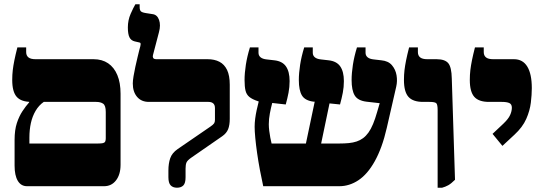

<svg xmlns="http://www.w3.org/2000/svg" viewBox="-20 -868 2531 895"><path d="M106 0Q78 0 63 -25Q48 -50 48 -96V-216Q48 -262 58.5 -294Q69 -326 84.5 -349.5Q100 -373 116 -391V-446H184V-393Q161 -377 146 -351.5Q131 -326 124 -294.5Q117 -263 117 -227V-199H436Q453 -199 460.5 -201Q468 -203 470.5 -208.5Q473 -214 473 -223V-346Q473 -376 461 -384.5Q449 -393 428 -393H126Q79 -393 58 -416.5Q37 -440 37 -495Q37 -520 39.5 -541Q42 -562 47 -587Q52 -612 61 -647H102V-625Q102 -609 112.5 -600.5Q123 -592 146 -592H416Q456 -592 484 -573Q512 -554 527 -518Q542 -482 542 -431V-100Q542 -55 521 -27.5Q500 0 465 0Z M805 7Q786 7 775.5 -4Q765 -15 765 -42V-73Q765 -106 773.5 -130.5Q782 -155 808 -173L961 -278Q974 -287 978 -293Q982 -299 982 -309V-364Q982 -379 974 -386Q966 -393 952 -393H674Q639 -393 619 -416.5Q599 -440 599 -479Q599 -492 602.5 -513Q606 -534 611 -557Q616 -580 621 -600.5Q626 -621 629.5 -635.5Q633 -650 634 -652Q636 -661 635.5 -665Q635 -669 630 -670L608 -675Q591 -679 583.5 -694Q576 -709 576 -740Q576 -774 589 -803.5Q602 -833 611 -848H631V-835Q631 -822 636 -816Q641 -810 660 -807L692 -802Q713 -799 721.5 -775Q730 -751 721 -718L693 -611Q691 -604 694 -598Q697 -592 710 -592H948Q980 -592 1003 -580Q1026 -568 1038.5 -542Q1051 -516 1051 -473V-314Q1051 -285 1043.5 -266Q1036 -247 1016 -233L873 -134Q854 -121 849.5 -111Q845 -101 845 -82V-42Q845 -14 834.5 -3.5Q824 7 805 7Z M1207 0Q1199 -36 1191.5 -76Q1184 -116 1178.5 -154.5Q1173 -193 1170 -225Q1167 -257 1167 -277Q1167 -295 1169.5 -314.5Q1172 -334 1176.5 -355Q1181 -376 1186 -395L1183 -396Q1156 -405 1142.5 -416Q1129 -427 1124.5 -445.5Q1120 -464 1120 -495Q1120 -527 1126 -566Q1132 -605 1145 -647H1185V-622Q1185 -609 1194.5 -601Q1204 -593 1223 -591L1258 -587Q1296 -583 1313 -558.5Q1330 -534 1330 -490Q1330 -462 1325 -436Q1320 -410 1312 -381L1249 -388Q1243 -366 1238 -339.5Q1233 -313 1233 -289Q1233 -275 1235 -258.5Q1237 -242 1240 -226.5Q1243 -211 1246 -199H1406L1447 -394H1442Q1402 -399 1387.5 -423Q1373 -447 1373 -495Q1373 -527 1379 -566Q1385 -605 1398 -647H1438V-622Q1438 -609 1447.5 -601Q1457 -593 1476 -591L1511 -587Q1549 -583 1566 -558.5Q1583 -534 1583 -490Q1583 -462 1578 -436Q1573 -410 1565 -381L1516 -386L1477 -199H1561Q1586 -199 1606 -201Q1626 -203 1642.5 -208.5Q1659 -214 1672.5 -224Q1686 -234 1697.5 -250Q1709 -266 1719 -290Q1729 -314 1738 -346L1750 -387L1688 -394Q1648 -399 1633.5 -423Q1619 -447 1619 -495Q1619 -527 1625 -566Q1631 -605 1644 -647H1684V-622Q1684 -609 1693.5 -601Q1703 -593 1722 -591L1757 -587Q1790 -584 1807 -564Q1824 -544 1828.5 -517Q1833 -490 1827 -464L1783 -272Q1772 -224 1758 -185.5Q1744 -147 1727 -116.5Q1710 -86 1691 -64Q1672 -42 1651 -28Q1630 -14 1607.5 -7Q1585 0 1562 0Z M2020 7V-355Q2020 -380 2014 -386.5Q2008 -393 1982 -393H1952Q1905 -393 1884 -416.5Q1863 -440 1863 -495Q1863 -520 1865.5 -541Q1868 -562 1873 -587Q1878 -612 1887 -647H1928V-625Q1928 -609 1938.5 -600.5Q1949 -592 1972 -592H2015Q2054 -592 2069.5 -573.5Q2085 -555 2086 -502L2101 -30Q2083 -12 2069.5 -4.5Q2056 3 2041 7Z M2322 -188 2276 -244 2327 -292Q2350 -314 2358 -332Q2366 -350 2366 -366Q2366 -382 2354.5 -387.5Q2343 -393 2319 -393H2259Q2212 -393 2191 -416.5Q2170 -440 2170 -495Q2170 -520 2172.5 -541Q2175 -562 2180 -587Q2185 -612 2194 -647H2235V-625Q2235 -609 2245.5 -600.5Q2256 -592 2279 -592H2376Q2417 -592 2438 -557.5Q2459 -523 2459 -457Q2459 -427 2454.5 -389.5Q2450 -352 2433 -313.5Q2416 -275 2378 -240Z"/></svg>

Font: Noto Serif Hebrew Black
Style: Regular
Weight: 900
Version: Version 2.003